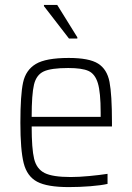

<svg xmlns="http://www.w3.org/2000/svg" viewBox="-20 -754 539 782"><path d="M436 -239H109Q109 -148 119 -107Q129 -66 161.5 -49.5Q194 -33 268 -33Q301 -33 343.5 -37Q386 -41 418 -46V-5Q392 1 348 4.5Q304 8 260 8Q172 8 131 -14Q90 -36 76.5 -89.5Q63 -143 63 -254Q63 -367 74 -418Q85 -469 126 -493.5Q167 -518 260 -518Q343 -518 379.5 -495Q416 -472 426 -420.5Q436 -369 436 -256ZM109 -278H390V-296Q390 -378 378.5 -415.5Q367 -453 340.5 -465Q314 -477 258 -477Q188 -477 158 -463Q128 -449 118.5 -409.5Q109 -370 109 -278ZM261 -597 159 -729V-734H213L295 -602V-597Z"/></svg>

Font: Saira Semi Condensed ExtraLight
Style: Regular
Weight: 200
Width: 4
Designer: Hector Gatti with collaboration of the Omnibus-Type team
Foundry: Omnibus-Type
Version: Version 1.001; ttfautohint (v1.8)